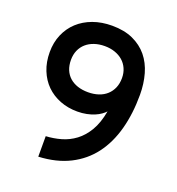

<svg xmlns="http://www.w3.org/2000/svg" viewBox="-131 -818 863 937"><g transform="rotate(20 300.0 -350.0)"><path d="M171.9 -94.2Q211.9 -96.2 250.5 -107.2Q289.1 -118.2 321.8 -142.6Q354.5 -167 378.7 -207.8Q402.8 -248.5 414.1 -311Q406.2 -302.2 393.3 -293Q380.4 -283.7 362.8 -276.4Q345.2 -269 323 -264.4Q300.8 -259.8 274.9 -259.8Q226.1 -259.8 184.8 -275.9Q143.6 -292 113.5 -321.5Q83.5 -351.1 66.7 -393.1Q49.8 -435.1 49.8 -486.8Q49.8 -537.1 67.6 -578.6Q85.4 -620.1 117.4 -649.7Q149.4 -679.2 194.1 -695.6Q238.8 -711.9 293 -711.9Q356 -711.9 401.6 -691.2Q447.3 -670.4 477.1 -634.3Q506.8 -598.1 521 -548.3Q535.2 -498.5 535.2 -440.9Q535.2 -342.8 513.2 -261.5Q491.2 -180.2 446.5 -120.8Q401.9 -61.5 333.3 -26.9Q264.6 7.8 171.9 12.2ZM292 -366.2Q321.8 -366.2 346.4 -374.5Q371.1 -382.8 388.4 -398.7Q405.8 -414.6 415.3 -437Q424.8 -459.5 424.8 -487.8Q424.8 -514.6 415 -536.6Q405.3 -558.6 387.7 -574Q370.1 -589.4 345.9 -597.7Q321.8 -606 293 -606Q263.7 -606 239.3 -597.7Q214.8 -589.4 197.3 -574Q179.7 -558.6 169.9 -536.4Q160.2 -514.2 160.2 -486.8Q160.2 -458 169.4 -435.5Q178.7 -413.1 196 -397.7Q213.4 -382.3 237.5 -374.3Q261.7 -366.2 292 -366.2Z"/></g></svg>

Font: Overpass
Style: Regular
Weight: 400
Designer: Delve Withrington
Foundry: Delve Fonts
Version: Version 1.001